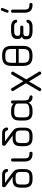

<svg xmlns="http://www.w3.org/2000/svg" viewBox="1704 -2473 970 4418"><g transform="rotate(-90 2189.0 -264.0)"><path d="M270 0Q173 0 126.5 -46Q80 -92 80 -189V-272Q80 -371 123 -415Q166 -459 263 -459Q318 -459 334 -451L106 -622Q90 -634 90 -660Q90 -678 99.5 -689Q109 -700 125 -700H375Q495 -700 510 -600Q513 -582 503 -572Q493 -562 475 -562Q459 -562 452.5 -569.5Q446 -577 438 -597Q426 -634 368 -634H192L425 -460Q478 -421 492.5 -378.5Q507 -336 507 -272V-190Q507 -92 462 -46Q417 0 321 0ZM270 -72H324Q392 -72 417 -97Q442 -122 442 -190V-272Q442 -340 417 -365Q392 -390 324 -390H270Q202 -390 177 -365.5Q152 -341 152 -272V-189Q152 -122 177.5 -97Q203 -72 270 -72Z M868 0Q772 0 726.5 -45Q681 -90 681 -186V-458Q681 -494 717 -494Q753 -494 753 -458V-186Q753 -120 777.5 -96Q802 -72 868 -72Q905 -72 905 -36Q905 0 868 0Z M1224 0Q1127 0 1080.5 -46Q1034 -92 1034 -189V-272Q1034 -371 1077 -415Q1120 -459 1217 -459Q1272 -459 1288 -451L1060 -622Q1044 -634 1044 -660Q1044 -678 1053.5 -689Q1063 -700 1079 -700H1329Q1449 -700 1464 -600Q1467 -582 1457 -572Q1447 -562 1429 -562Q1413 -562 1406.5 -569.5Q1400 -577 1392 -597Q1380 -634 1322 -634H1146L1379 -460Q1432 -421 1446.5 -378.5Q1461 -336 1461 -272V-190Q1461 -92 1416 -46Q1371 0 1275 0ZM1224 -72H1278Q1346 -72 1371 -97Q1396 -122 1396 -190V-272Q1396 -340 1371 -365Q1346 -390 1278 -390H1224Q1156 -390 1131 -365.5Q1106 -341 1106 -272V-189Q1106 -122 1131.5 -97Q1157 -72 1224 -72Z M1625 -190V-304Q1625 -402 1671 -448Q1717 -494 1815 -494H1853Q1969 -494 2015 -432V-458Q2015 -494 2051 -494Q2087 -494 2087 -458V-186Q2087 -125 2108 -100.5Q2129 -76 2166 -72Q2203 -67 2203 -36Q2203 0 2166 0Q2066 0 2034 -94Q1997 0 1853 0H1815Q1717 0 1671 -46Q1625 -92 1625 -190ZM1697 -190Q1697 -122 1722 -97Q1747 -72 1815 -72H1853Q1927 -72 1971 -92.5Q2015 -113 2015 -153V-341Q2015 -381 1971 -401.5Q1927 -422 1853 -422H1815Q1747 -422 1722 -397Q1697 -372 1697 -304Z M2307 -442Q2290 -473 2326 -490Q2358 -505 2373 -471L2528 -214L2679 -472Q2695 -503 2727 -489Q2762 -473 2745 -441L2571 -143L2748 149Q2762 182 2729 196Q2697 210 2681 177L2524 -82L2372 179Q2355 210 2324 197Q2288 181 2306 149L2482 -152Z M3099 -1Q2987 -1 2934 -53.5Q2881 -106 2881 -219V-483Q2881 -596 2933.5 -648Q2986 -700 3099 -700H3125Q3238 -700 3290.5 -647.5Q3343 -595 3343 -482V-219Q3343 -106 3290 -53.5Q3237 -1 3125 -1ZM2953 -483V-381H3271V-482Q3271 -564 3239 -596Q3207 -628 3125 -628H3099Q3017 -628 2985 -597Q2953 -566 2953 -483ZM3099 -73H3125Q3207 -73 3239 -104.5Q3271 -136 3271 -219V-319H2953V-219Q2953 -136 2985 -104.5Q3017 -73 3099 -73Z M3494 -131 3493 -157Q3491 -234 3558 -246Q3524 -259 3513 -280Q3502 -301 3502 -344V-365Q3502 -425 3549.5 -460Q3597 -495 3692 -494H3777Q3923 -494 3944 -392Q3948 -374 3938 -364Q3928 -354 3909 -354Q3882 -354 3871 -387Q3859 -423 3777 -423H3680Q3572 -423 3574 -354V-333Q3574 -304 3595 -294Q3616 -284 3657 -284H3772Q3808 -284 3808 -248Q3808 -212 3772 -212H3651Q3603 -212 3585 -198.5Q3567 -185 3567 -148V-131Q3567 -96 3595 -83.5Q3623 -71 3683 -71H3777Q3859 -71 3871 -107Q3881 -140 3910 -140Q3928 -140 3938 -130Q3948 -120 3944 -102Q3923 0 3777 0H3683Q3497 0 3494 -131Z M4125 -554Q4096 -566 4108 -596L4153 -708Q4165 -738 4195 -726Q4225 -715 4212 -685L4167 -572Q4156 -543 4125 -554ZM4292 0Q4196 0 4150.5 -45Q4105 -90 4105 -186V-458Q4105 -494 4141 -494Q4177 -494 4177 -458V-186Q4177 -120 4201.5 -96Q4226 -72 4292 -72Q4329 -72 4329 -36Q4329 0 4292 0Z"/></g></svg>

Font: Jura SemiBold
Style: Regular
Weight: 600
Designer: Daniel Johnson, Alexei Vanyashin
Foundry: Daniel Johnson
Version: Version 5.103